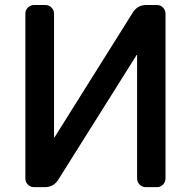

<svg xmlns="http://www.w3.org/2000/svg" viewBox="-20 -774 765 772"><path d="M645.5 -56.6Q645.5 -42 635.3 -31.7Q625 -21.5 611.3 -21.5H566.4Q551.8 -21.5 541.5 -31.7Q531.2 -42 531.2 -56.6V-552.7Q531.2 -552.7 530.3 -553.2Q529.3 -553.7 529.3 -552.7L213.9 -50.8Q195.3 -21.5 160.2 -21.5H117.2Q102.5 -21.5 92.3 -31.7Q82 -42 82 -56.6V-718.8Q82 -733.4 92.3 -743.7Q102.5 -753.9 117.2 -753.9H162.1Q176.8 -753.9 187 -743.7Q197.3 -733.4 197.3 -718.8V-222.7Q197.3 -221.7 198.2 -221.2Q199.2 -220.7 199.2 -221.7L514.6 -724.6Q533.2 -753.9 568.4 -753.9H611.3Q625 -753.9 635.3 -743.7Q645.5 -733.4 645.5 -718.8Z"/></svg>

Font: Gen Jyuu GothicL Medium
Style: Regular
Weight: 500
Designer: [Source Han Sans]
Ryoko NISHIZUKA  (kana & ideographs); Paul D. Hunt (Latin, Greek & Cyrillic); Wenlong ZHANG  (bopomofo
Version: Version 1.002.20150607